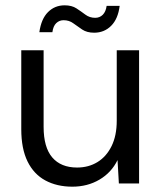

<svg xmlns="http://www.w3.org/2000/svg" viewBox="-20 -690 613 722"><path d="M252 12Q194 12 150.5 -11.5Q107 -35 83.5 -83Q60 -131 60 -204V-501H144V-213Q144 -136 176.5 -98Q209 -60 270 -60Q313 -60 346.5 -80.5Q380 -101 399.5 -140.5Q419 -180 419 -236V-501H503V0H427L422 -88Q399 -41 354 -14.5Q309 12 252 12ZM334 -567Q307 -567 289 -579Q271 -591 255.5 -602.5Q240 -614 219 -614Q203 -614 191.5 -603Q180 -592 177 -569H128Q135 -619 160.5 -644.5Q186 -670 223 -670Q250 -670 267.5 -658.5Q285 -647 301 -635Q317 -623 338 -623Q355 -623 366.5 -634.5Q378 -646 381 -668H430Q424 -619 398 -593Q372 -567 334 -567Z"/></svg>

Font: DM Sans 18pt
Style: Regular
Weight: 400
Designer: Colophon Foundry, Jonny Pinhorn
Foundry: Colophon Foundry
Version: Version 4.004;gftools[0.9.30]